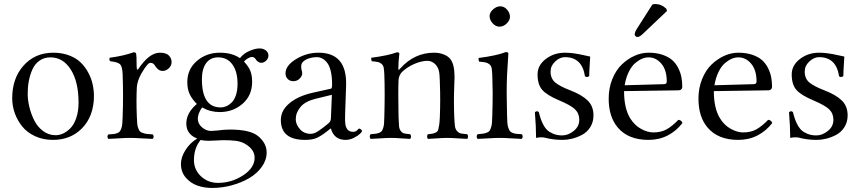

<svg xmlns="http://www.w3.org/2000/svg" viewBox="-20 -678 4227 944"><path d="M40 -194.8Q40 -290.5 92.8 -352.1Q149.9 -418.9 242.2 -418.9Q284.2 -418.9 318.8 -406Q353.5 -393.1 375.7 -371.8Q397.9 -350.6 413.3 -322.3Q428.7 -293.9 435.3 -264.4Q441.9 -234.9 441.9 -204.1Q441.9 -158.2 426.8 -116.2Q411.1 -74.2 379.9 -43.9Q324.7 9.8 240.2 9.8Q191.9 9.8 152.6 -8.3Q113.3 -26.4 89.4 -56.2Q65.4 -85.9 52.7 -121.6Q40 -157.2 40 -194.8ZM228 -396Q197.3 -396 174.6 -380.1Q151.9 -364.3 139.6 -337.2Q127.4 -310.1 121.8 -280.3Q116.2 -250.5 116.2 -216.8Q116.2 -187 124 -153.6Q131.8 -120.1 147.5 -87.9Q163.1 -55.7 190.9 -34.4Q218.8 -13.2 253.9 -13.2Q272 -13.2 290.5 -21.7Q309.1 -30.3 326.7 -48.1Q344.2 -65.9 355.2 -98.6Q366.2 -131.3 366.2 -173.8Q366.2 -275.9 328.1 -335.9Q290 -396 228 -396Z M583 -312Q581.5 -350.6 570.6 -361.8Q559.6 -373 521 -377Q516.1 -384.8 519 -394Q588.4 -403.3 636.7 -420.9Q647 -420.9 648.9 -415Q651.9 -406.2 651.9 -348.1Q651.9 -335.9 656.2 -335.4Q657.7 -335.4 660.2 -338.9Q713.9 -418.9 766.1 -418.9Q797.4 -418.9 810.5 -404.8Q823.7 -390.6 823.7 -373Q823.7 -355.5 810.1 -342.3Q796.4 -329.1 778.8 -329.1Q775.4 -329.1 771.7 -330.1Q768.1 -331.1 765.4 -332Q762.7 -333 759.5 -335.7Q756.3 -338.4 754.6 -339.6Q752.9 -340.8 749.8 -344.7Q746.6 -348.6 745.8 -349.6Q745.1 -350.6 741.7 -355.5L738.8 -359.9Q731.9 -369.1 718.8 -369.1Q706.1 -369.1 675.8 -317.9Q654.8 -280.8 652.8 -249Q649.4 -186 652.8 -103Q653.8 -82 654.8 -69.6Q655.8 -57.1 659.9 -46.9Q664.1 -36.6 667.7 -32.2Q671.4 -27.8 682.1 -24.2Q692.9 -20.5 701.9 -19.5Q710.9 -18.6 731 -17.1Q735.4 -12.7 735.4 -6.1Q735.4 0.5 731 4.9Q713.4 4.4 676.5 2.2Q639.6 0 618.2 0Q597.7 0 564 2.2Q530.3 4.4 512.7 4.9Q508.3 0.5 508.3 -6.1Q508.3 -12.7 512.7 -17.1Q529.8 -18.1 538.3 -19Q546.9 -20 556.2 -23.4Q565.4 -26.9 569.1 -31.7Q572.8 -36.6 576.4 -46.6Q580.1 -56.6 581.1 -69.3Q582 -82 583 -103Q586.9 -207 583 -312Z M1147.9 -266.1Q1147.9 -326.2 1122.6 -361.1Q1097.2 -396 1052.7 -396Q1014.2 -396 993.4 -367.4Q972.7 -338.9 972.7 -288.1Q972.7 -149.9 1064.9 -149.9Q1079.1 -149.9 1092.8 -155.8Q1106.4 -161.6 1119.4 -174.3Q1132.3 -187 1140.1 -210.7Q1147.9 -234.4 1147.9 -266.1ZM966.8 9.8Q933.6 49.3 933.6 108.9Q933.6 156.7 968.3 189Q1002.9 221.2 1051.8 221.2Q1118.7 221.2 1175.3 184.1Q1231.9 147 1231.9 97.2Q1231.9 55.7 1182.6 27.8Q1163.6 17.6 1139.6 14.4Q1115.7 11.2 1074.7 11.2Q1070.3 11.2 1046.1 12.7Q1022 14.2 1004.9 14.2Q981.4 14.2 966.8 9.8ZM1263.7 -369.1Q1256.8 -369.1 1248.8 -374.5Q1240.7 -379.9 1237.8 -386.2Q1230 -397.9 1218.8 -397.9Q1210 -397.9 1197.5 -390.4Q1185.1 -382.8 1179.7 -375Q1201.2 -352.5 1210.4 -330.6Q1219.7 -308.6 1219.7 -275.9Q1219.7 -209 1172.9 -168Q1126 -127 1060.1 -127Q1013.7 -127 973.6 -149.9Q952.6 -119.6 952.6 -94.2Q952.6 -69.3 973.4 -51.8Q994.1 -34.2 1016.6 -34.2Q1017.6 -34.2 1045.9 -36.1Q1084 -41 1109.9 -41Q1210 -41 1249 -8.8Q1291 25.9 1291 71.8Q1291 108.9 1267.3 142.1Q1243.7 175.3 1205.3 197.8Q1167 220.2 1119.1 233.2Q1071.3 246.1 1022.9 246.1Q983.9 246.1 950.4 234.4Q917 222.7 893.3 195.1Q869.6 167.5 869.6 127.9Q869.6 95.7 891.4 60.5Q913.1 25.4 949.7 2.9Q926.3 -4.9 911.1 -23.7Q896 -42.5 896 -70.8Q896 -122.6 947.8 -167Q925.3 -189 913.1 -213.9Q900.9 -238.8 900.9 -273.9Q900.9 -337.9 948 -378.4Q995.1 -418.9 1061 -418.9Q1121.1 -418.9 1159.7 -392.1Q1176.8 -414.6 1205.6 -427.2Q1234.4 -439.9 1255.9 -439.9Q1274.9 -439.9 1287.4 -429.9Q1299.8 -419.9 1299.8 -404.8Q1299.8 -390.6 1288.6 -379.9Q1277.3 -369.1 1263.7 -369.1Z M1611.8 -211.9 1529.8 -191.9Q1480.5 -179.7 1457.3 -151.9Q1434.1 -124 1434.1 -91.8Q1434.1 -66.4 1454.3 -43.2Q1474.6 -20 1507.8 -20Q1513.2 -20 1519.3 -21.5Q1525.4 -22.9 1532.5 -26.6Q1539.6 -30.3 1544.9 -33.4Q1550.3 -36.6 1558.1 -43L1570.3 -51.8Q1574.2 -54.7 1582.5 -61.5L1593.8 -70.8Q1606.4 -80.1 1606.9 -95.2ZM1606.9 -45.9H1605L1585.9 -30.8Q1554.2 -6.3 1533.4 1.7Q1512.7 9.8 1480 9.8Q1360.8 9.8 1360.8 -87.9Q1360.8 -135.3 1403.8 -170.9Q1446.3 -206.1 1518.1 -222.2L1607.9 -242.2Q1612.8 -243.7 1612.8 -263.2Q1612.8 -301.8 1606 -329.3Q1599.1 -356.9 1587.4 -370.8Q1575.7 -384.8 1563.5 -390.9Q1551.3 -397 1538.1 -397Q1508.3 -397 1484.6 -385Q1460.9 -373 1460.9 -352.1Q1460.9 -338.9 1462.9 -333Q1465.8 -327.1 1465.8 -315.9Q1465.8 -304.7 1453.4 -291.7Q1440.9 -278.8 1421.9 -278.8Q1405.3 -278.8 1394.5 -289.8Q1383.8 -300.8 1383.8 -317.9Q1383.8 -355.5 1435.3 -387.2Q1486.8 -418.9 1545.9 -418.9Q1687 -418.9 1681.6 -256.8L1676.8 -115.2Q1675.8 -85 1678 -67.9Q1680.2 -50.8 1689.5 -40.3Q1698.7 -29.8 1716.8 -29.8Q1725.6 -29.8 1731.4 -33.9Q1737.3 -38.1 1740.5 -42Q1743.7 -45.9 1745.6 -45.9Q1749 -45.9 1754.4 -42Q1759.8 -38.1 1759.8 -33.2Q1759.8 -29.8 1749.8 -20Q1739.7 -10.3 1719.7 -0.2Q1699.7 9.8 1678.7 9.8Q1623 9.8 1606.9 -45.9Z M1947.3 -340.8Q2017.1 -418.9 2114.3 -418.9Q2139.6 -418.9 2161.6 -410.4Q2183.6 -401.9 2195.3 -386.2Q2214.8 -359.4 2214.8 -301.3Q2214.8 -295.4 2214.6 -288.1Q2214.4 -280.8 2213.9 -272Q2213.4 -263.2 2213.4 -257.8Q2210.4 -180.7 2213.4 -104Q2214.8 -73.2 2216.8 -58.1Q2218.8 -43 2227.1 -33.7Q2235.4 -24.4 2244.9 -22.2Q2254.4 -20 2277.3 -18.1Q2281.2 -13.7 2281.2 -6.6Q2281.2 0.5 2277.3 4.9Q2258.8 4.4 2229.7 2.2Q2200.7 0 2179.7 0Q2159.2 0 2130.4 2.2Q2101.6 4.4 2083.5 4.9Q2080.1 0.5 2080.1 -6.6Q2080.1 -13.7 2083.5 -18.1Q2101.1 -19.5 2108.9 -21.5Q2116.7 -23.4 2124.5 -27.6Q2132.3 -31.7 2135 -41.7Q2137.7 -51.8 2139.6 -65.4Q2141.6 -79.1 2142.6 -104Q2146 -189 2142.6 -271Q2142.6 -273.9 2142.3 -283Q2142.1 -292 2141.6 -295.4L2141.1 -306.2Q2140.6 -313.5 2140.1 -317.4Q2139.6 -321.3 2138.4 -326.9Q2137.2 -332.5 2135.7 -336.9Q2134.3 -341.3 2132.3 -345.2Q2124 -361.3 2110.1 -370.1Q2096.2 -378.9 2081.5 -378.9Q2052.7 -378.9 2017.3 -363.8Q1981.9 -348.6 1955.6 -323.2Q1940.4 -306.2 1939.5 -283.2Q1937 -229.5 1939.5 -104Q1940.4 -72.8 1941.9 -57.9Q1943.4 -43 1950.7 -33.7Q1958 -24.4 1966.8 -22.2Q1975.6 -20 1996.6 -18.1Q2001 -13.7 2001 -6.6Q2001 0.5 1996.6 4.9Q1978 4.4 1951.4 2.2Q1924.8 0 1905.3 0Q1882.8 0 1850.8 2.2Q1818.8 4.4 1802.2 4.9Q1797.9 0.5 1797.9 -6.6Q1797.9 -13.7 1802.2 -18.1Q1818.8 -19.5 1827.1 -20.5Q1835.4 -21.5 1844.5 -25.1Q1853.5 -28.8 1856.9 -33.4Q1860.4 -38.1 1863.8 -48.1Q1867.2 -58.1 1868.2 -70.8Q1869.1 -82.5 1869.6 -104Q1873 -225.1 1869.6 -312Q1868.7 -334 1866.5 -345.2Q1864.3 -356.4 1856.4 -363.5Q1848.6 -370.6 1838.9 -372.8Q1829.1 -375 1807.6 -377Q1803.7 -388.7 1805.7 -394Q1888.2 -404.8 1931.6 -420.9Q1943.4 -420.9 1943.4 -414.1Q1938.5 -369.6 1938.5 -340.8Q1938.5 -329.1 1946.3 -339.8Z M2387.2 -599.1Q2387.2 -616.7 2404.3 -631.8Q2421.4 -647 2439.5 -647Q2459 -647 2473.1 -630.6Q2487.3 -614.3 2487.3 -595.2Q2487.3 -578.6 2471.4 -562.7Q2455.6 -546.9 2435.5 -546.9Q2417.5 -546.9 2402.3 -563.2Q2387.2 -579.6 2387.2 -599.1ZM2473.1 -108.9Q2473.6 -86.9 2474.6 -73.2Q2475.6 -59.6 2479.5 -49.1Q2483.4 -38.6 2487.1 -33.4Q2490.7 -28.3 2500.2 -24.7Q2509.8 -21 2518.6 -20Q2527.3 -19 2545.4 -18.1Q2549.8 -13.7 2549.8 -6.6Q2549.8 0.5 2545.4 4.9Q2526.4 4.4 2493.2 2.2Q2460 0 2437.5 0Q2414.6 0 2380.4 2.2Q2346.2 4.4 2328.1 4.9Q2323.7 0.5 2323.7 -6.6Q2323.7 -13.7 2328.1 -18.1Q2346.2 -19.5 2354.7 -20.8Q2363.3 -22 2373 -25.6Q2382.8 -29.3 2386.5 -34.2Q2390.1 -39.1 2393.8 -49.6Q2397.5 -60.1 2398.7 -73.5Q2399.9 -86.9 2400.4 -108.9Q2402.3 -168.5 2402.3 -220.7Q2402.3 -247.6 2400.4 -307.1Q2399.4 -330.1 2397.5 -341.8Q2395.5 -353.5 2387.5 -360.8Q2379.4 -368.2 2368.9 -370.6Q2358.4 -373 2335.4 -375Q2331.5 -386.7 2333.5 -393.1Q2422.4 -404.3 2466.3 -421.9Q2479.5 -421.9 2479.5 -415Q2475.6 -361.3 2473.1 -311.5Q2471.2 -271 2471.2 -219.7Q2471.2 -202.1 2472.2 -156.5Q2473.1 -110.8 2473.1 -108.9Z M2609.9 -126Q2619.6 -135.7 2628.9 -127Q2644.5 -63.5 2670.9 -38.1Q2680.2 -28.8 2699.7 -20.5Q2719.2 -12.2 2744.1 -12.2Q2773.4 -12.2 2800.8 -34.2Q2828.1 -56.2 2828.1 -88.9Q2828.1 -120.1 2807.1 -140.6Q2787.1 -160.2 2728 -185.1Q2669.9 -209.5 2646.5 -235.6Q2623 -261.7 2623 -312Q2623 -356.9 2663.3 -387.9Q2703.6 -418.9 2757.8 -418.9Q2779.8 -418.9 2803 -415.5Q2826.2 -412.1 2850.1 -406.7Q2874 -401.4 2881.8 -399.9Q2881.3 -388.7 2879.2 -356Q2877 -323.2 2877 -304.2Q2872.6 -299.8 2866.5 -299.3Q2860.4 -298.8 2856 -303.2Q2841.8 -397 2757.8 -397Q2732.4 -397 2709.7 -375.7Q2687 -354.5 2687 -326.2Q2687 -291 2710.9 -271.5Q2733.9 -252.9 2786.1 -232.9Q2840.3 -211.9 2869.1 -184.1Q2897.9 -156.2 2897.9 -110.8Q2897.9 -77.6 2882.1 -52.7Q2866.2 -27.8 2841.6 -14.9Q2816.9 -2 2792.7 3.9Q2768.6 9.8 2746.1 9.8Q2699.7 9.8 2659.2 -1Q2652.3 -2.9 2640.1 -2.9Q2630.4 -2.9 2615.7 0Q2615.7 -55.7 2609.9 -126Z M3187.5 -655.8Q3194.8 -658.2 3201.7 -658.2Q3231.9 -658.2 3256.3 -634.8L3259.3 -624L3144.5 -515.1Q3125.5 -496.1 3114.3 -496.1Q3108.9 -496.1 3104.7 -500Q3100.6 -503.9 3100.6 -508.8Q3100.6 -520 3111.8 -537.1ZM3051.3 -258.8 3244.6 -264.2Q3258.3 -264.6 3258.3 -276.9Q3258.3 -333.5 3231.9 -364.7Q3205.6 -396 3168.5 -396Q3153.3 -396 3137.2 -389.4Q3121.1 -382.8 3103.5 -368.2Q3085.9 -353.5 3071.8 -325.2Q3057.6 -296.9 3051.3 -258.8ZM3315.4 -88.9Q3331.1 -87.4 3335.4 -73.2Q3305.7 -34.2 3263.2 -12.2Q3220.7 9.8 3168.5 9.8Q3068.8 9.8 3017.6 -50.8Q2972.7 -103.5 2972.7 -192.9Q2972.7 -245.1 2990.5 -289.1Q3008.3 -333 3036.9 -360.6Q3065.4 -388.2 3099.6 -403.6Q3133.8 -418.9 3168.5 -418.9Q3207 -418.9 3236.6 -408.9Q3266.1 -398.9 3284.4 -383.1Q3302.7 -367.2 3314.2 -344.5Q3325.7 -321.8 3330.1 -299.3Q3334.5 -276.9 3334.5 -251Q3334.5 -243.7 3329.6 -238.8Q3324.7 -233.9 3316.4 -233.9L3048.3 -230Q3048.3 -145 3078.6 -96.2Q3099.6 -62 3131.8 -44.4Q3163.6 -26.9 3192.4 -26.9Q3230.5 -26.9 3257.8 -42.2Q3285.2 -57.6 3315.4 -88.9Z M3492.7 -258.8 3686 -264.2Q3699.7 -264.6 3699.7 -276.9Q3699.7 -333.5 3673.3 -364.7Q3647 -396 3609.9 -396Q3594.7 -396 3578.6 -389.4Q3562.5 -382.8 3544.9 -368.2Q3527.3 -353.5 3513.2 -325.2Q3499 -296.9 3492.7 -258.8ZM3756.8 -88.9Q3772.5 -87.4 3776.9 -73.2Q3747.1 -34.2 3704.6 -12.2Q3662.1 9.8 3609.9 9.8Q3510.3 9.8 3459 -50.8Q3414.1 -103.5 3414.1 -192.9Q3414.1 -245.1 3431.9 -289.1Q3449.7 -333 3478.3 -360.6Q3506.8 -388.2 3541 -403.6Q3575.2 -418.9 3609.9 -418.9Q3648.4 -418.9 3678 -408.9Q3707.5 -398.9 3725.8 -383.1Q3744.1 -367.2 3755.6 -344.5Q3767.1 -321.8 3771.5 -299.3Q3775.9 -276.9 3775.9 -251Q3775.9 -243.7 3771 -238.8Q3766.1 -233.9 3757.8 -233.9L3489.7 -230Q3489.7 -145 3520 -96.2Q3541 -62 3573.2 -44.4Q3605 -26.9 3633.8 -26.9Q3671.9 -26.9 3699.2 -42.2Q3726.6 -57.6 3756.8 -88.9Z M3859.4 -126Q3869.1 -135.7 3878.4 -127Q3894 -63.5 3920.4 -38.1Q3929.7 -28.8 3949.2 -20.5Q3968.8 -12.2 3993.7 -12.2Q4022.9 -12.2 4050.3 -34.2Q4077.6 -56.2 4077.6 -88.9Q4077.6 -120.1 4056.6 -140.6Q4036.6 -160.2 3977.5 -185.1Q3919.4 -209.5 3896 -235.6Q3872.6 -261.7 3872.6 -312Q3872.6 -356.9 3912.8 -387.9Q3953.1 -418.9 4007.3 -418.9Q4029.3 -418.9 4052.5 -415.5Q4075.7 -412.1 4099.6 -406.7Q4123.5 -401.4 4131.3 -399.9Q4130.9 -388.7 4128.7 -356Q4126.5 -323.2 4126.5 -304.2Q4122.1 -299.8 4116 -299.3Q4109.9 -298.8 4105.5 -303.2Q4091.3 -397 4007.3 -397Q3981.9 -397 3959.2 -375.7Q3936.5 -354.5 3936.5 -326.2Q3936.5 -291 3960.4 -271.5Q3983.4 -252.9 4035.6 -232.9Q4089.8 -211.9 4118.7 -184.1Q4147.5 -156.2 4147.5 -110.8Q4147.5 -77.6 4131.6 -52.7Q4115.7 -27.8 4091.1 -14.9Q4066.4 -2 4042.2 3.9Q4018.1 9.8 3995.6 9.8Q3949.2 9.8 3908.7 -1Q3901.9 -2.9 3889.6 -2.9Q3879.9 -2.9 3865.2 0Q3865.2 -55.7 3859.4 -126Z"/></svg>

Font: Linux Libertine Display G
Style: Regular
Weight: 400
Designer: Philipp H. Poll
Foundry: Philipp H. Poll
Version: Version 5.0.9